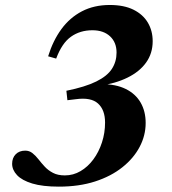

<svg xmlns="http://www.w3.org/2000/svg" viewBox="-20 -718 672 752"><path d="M234 -31Q267 -31 295.5 -47.8Q324 -64.5 345.5 -93.5Q367 -122.5 379.2 -159.8Q391.5 -197 391.5 -238Q391.5 -287.5 364 -312.5Q336.5 -337.5 277.5 -329.5L244 -325.5L240 -362.5Q314 -377.5 357 -398.8Q400 -420 418.2 -448.2Q436.5 -476.5 436.5 -512Q436.5 -552 411 -575.8Q385.5 -599.5 342 -599.5Q293.5 -599.5 258 -574.2Q222.5 -549 200 -488.5L168.5 -497.5Q187.5 -559 220.5 -604Q253.5 -649 301 -673.8Q348.5 -698.5 410 -698.5Q465.5 -698.5 502.8 -680Q540 -661.5 559 -629.5Q578 -597.5 578 -556.5Q578 -509 552.2 -473Q526.5 -437 479 -413.8Q431.5 -390.5 366.5 -381.5L378.5 -388.5Q434 -388.5 472.5 -369.5Q511 -350.5 530.8 -316.2Q550.5 -282 550.5 -236.5Q550.5 -187.5 527 -142.8Q503.5 -98 459.2 -62.8Q415 -27.5 352.2 -7.2Q289.5 13 210.5 13Q147 13 106.5 0.8Q66 -11.5 46.8 -32Q27.5 -52.5 27.5 -76.5Q27.5 -99.5 41.5 -113.8Q55.5 -128 79 -128Q95 -128 107.2 -118.2Q119.5 -108.5 130.8 -94Q142 -79.5 155.5 -65Q169 -50.5 187.8 -40.8Q206.5 -31 234 -31Z"/></svg>

Font: Newsreader 36pt
Style: Bold Italic
Weight: 700
Italic angle: -17°
Designer: Hugues Gentile
Foundry: Production Type
Version: Version 1.003